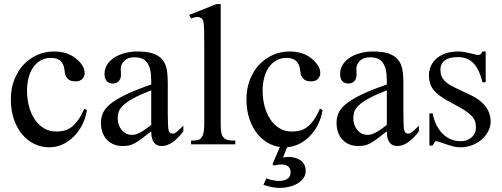

<svg xmlns="http://www.w3.org/2000/svg" viewBox="-20 -715 2485 951"><path d="M410.6 -169.9Q404.3 -129.4 386.7 -95.5Q369.1 -61.5 344 -37.1Q318.8 -12.7 288.1 1Q257.3 14.6 224.1 14.6Q184.6 14.6 149.9 -2.2Q115.2 -19 89.4 -50Q63.5 -81.1 48.6 -125Q33.7 -168.9 33.7 -223.1Q33.7 -276.4 50.8 -320.1Q67.9 -363.8 96.9 -394.8Q126 -425.8 164.8 -442.9Q203.6 -460 247.1 -460Q314 -460 356 -425.3Q377 -408.2 388.2 -390.1Q399.4 -372.1 399.4 -353.5Q399.4 -336.4 387.9 -324.2Q376.5 -312 353.5 -312Q346.2 -312 337.4 -313.5Q328.6 -314.9 320.6 -320.6Q312.5 -326.2 306.6 -337.6Q300.8 -349.1 299.3 -369.1Q296.9 -395.5 281 -411.9Q265.1 -428.2 231.4 -428.2Q203.6 -428.2 181.6 -415.8Q159.7 -403.3 144.5 -381.6Q129.4 -359.9 121.6 -330.1Q113.8 -300.3 113.8 -265.6Q113.8 -226.1 123.3 -189.5Q132.8 -152.8 151.4 -124.8Q169.9 -96.7 196.8 -80.1Q223.6 -63.5 258.8 -63.5Q279.3 -63.5 298.1 -68.1Q316.9 -72.8 334 -85.4Q351.1 -98.1 366.9 -120.4Q382.8 -142.6 397.5 -177.2Z M888.2 -64.5Q833 8.3 781.2 8.3Q770.5 8.3 761 4.9Q751.5 1.5 744.4 -6.8Q737.3 -15.1 733.2 -29.1Q729 -43 729 -64.5Q699.7 -41.5 680.4 -27.1Q661.1 -12.7 646.2 -4.9Q631.3 2.9 617.9 5.6Q604.5 8.3 586.9 8.3Q563 8.3 543.5 0.2Q523.9 -7.8 509.8 -22.7Q495.6 -37.6 487.8 -58.8Q480 -80.1 480 -106Q480 -130.9 489 -153.3Q498 -175.8 524.9 -198.5Q551.8 -221.2 600.6 -245.1Q649.4 -269 729 -296.4V-314.9Q729 -347.2 723.9 -369.1Q718.8 -391.1 708.5 -405Q698.2 -418.9 682.6 -425Q667 -431.2 645.5 -431.2Q614.7 -431.2 597.2 -415.3Q579.6 -399.4 578.1 -376.5L579.1 -347.2Q580.1 -326.2 568.6 -313.7Q557.1 -301.3 538.6 -301.3Q519 -301.3 508.3 -313.7Q497.6 -326.2 497.6 -348.1Q497.6 -374.5 511 -395.3Q524.4 -416 547.1 -430.4Q569.8 -444.8 599.4 -452.4Q628.9 -460 661.1 -460Q709.5 -460 739 -449.5Q768.6 -439 784.7 -419.2Q800.8 -399.4 805.9 -371.1Q811 -342.8 811 -307.6V-155.3Q811 -124 812 -104Q813 -84 813.5 -77.1Q815.9 -64 820.8 -58.6Q825.7 -53.2 835 -53.2Q839.4 -53.2 843.3 -54.4Q847.2 -55.7 852.5 -59.6Q857.9 -63.5 866.2 -71.3Q874.5 -79.1 888.2 -92.8ZM729 -267.6Q672.4 -245.6 639.4 -227.3Q606.4 -209 589.4 -192.4Q572.3 -175.8 567.6 -160.4Q563 -145 563 -128.9Q563 -111.3 568.4 -96.7Q573.7 -82 582.8 -71Q591.8 -60.1 604.2 -53.7Q616.7 -47.4 630.9 -46.9Q649.9 -45.9 674.1 -58.6Q698.2 -71.3 729 -96.2Z M926.3 0V-18.6Q948.7 -18.6 959.5 -21Q970.2 -23.4 978 -33.7Q981 -37.6 983.4 -42.7Q985.8 -47.9 987.8 -55.7Q989.7 -63.5 990.7 -74.5Q991.7 -85.4 991.7 -101.1V-506.8Q991.7 -544.9 991 -566.9Q990.2 -588.9 988.5 -600.6Q986.8 -612.3 984.4 -616.7Q981.9 -621.1 978 -624.5Q973.6 -627.4 968.8 -629.2Q963.9 -630.9 958 -630.9Q952.1 -630.9 944.3 -629.2Q936.5 -627.4 926.3 -623.5L917.5 -641.1L1052.2 -694.8H1073.2V-101.1Q1073.2 -86.4 1074 -75.9Q1074.7 -65.4 1076.2 -57.9Q1077.6 -50.3 1080.1 -45.2Q1082.5 -40 1085.9 -35.6Q1089.4 -31.2 1093.8 -28.1Q1098.1 -24.9 1104.7 -22.7Q1111.3 -20.5 1121.3 -19.5Q1131.3 -18.6 1145.5 -18.6V0Z M1494.1 131.8Q1494.1 151.9 1482.9 167.5Q1471.7 183.1 1453.6 193.8Q1435.5 204.6 1412.4 210.2Q1389.2 215.8 1365.7 215.8Q1345.2 215.8 1324.2 211.2Q1303.2 206.5 1284.7 200.2L1299.3 168.5Q1305.7 170.9 1313.7 173.3Q1321.8 175.8 1330.3 177.5Q1338.9 179.2 1346.7 180.2Q1354.5 181.2 1360.8 181.2Q1388.7 181.2 1404.1 170.4Q1419.4 159.7 1419.4 138.7Q1419.4 121.6 1409.4 111.6Q1399.4 101.6 1382.8 100.1Q1371.1 99.1 1359.4 100.6Q1347.7 102.1 1337.9 105L1329.6 99.1L1366.2 12.7Q1340.3 9.3 1316.9 -2Q1282.2 -19 1256.3 -50Q1230.5 -81.1 1215.6 -125Q1200.7 -168.9 1200.7 -223.1Q1200.7 -276.4 1217.8 -320.1Q1234.9 -363.8 1263.9 -394.8Q1293 -425.8 1331.8 -442.9Q1370.6 -460 1414.1 -460Q1481 -460 1522.9 -425.3Q1543.9 -408.2 1555.2 -390.1Q1566.4 -372.1 1566.4 -353.5Q1566.4 -336.4 1554.9 -324.2Q1543.5 -312 1520.5 -312Q1513.2 -312 1504.4 -313.5Q1495.6 -314.9 1487.5 -320.6Q1479.5 -326.2 1473.6 -337.6Q1467.8 -349.1 1466.3 -369.1Q1463.9 -395.5 1448 -411.9Q1432.1 -428.2 1398.4 -428.2Q1370.6 -428.2 1348.6 -415.8Q1326.7 -403.3 1311.5 -381.6Q1296.4 -359.9 1288.6 -330.1Q1280.8 -300.3 1280.8 -265.6Q1280.8 -226.1 1290.3 -189.5Q1299.8 -152.8 1318.4 -124.8Q1336.9 -96.7 1363.8 -80.1Q1390.6 -63.5 1425.8 -63.5Q1446.3 -63.5 1465.1 -68.1Q1483.9 -72.8 1501 -85.4Q1518.1 -98.1 1533.9 -120.4Q1549.8 -142.6 1564.5 -177.2L1577.6 -169.9Q1571.3 -129.4 1553.7 -95.5Q1536.1 -61.5 1511 -37.1Q1485.8 -12.7 1455.1 1Q1429.2 12.2 1401.9 14.2L1381.8 65.4Q1395 62.5 1410.6 62.5Q1426.8 62.5 1441.9 66.7Q1457 70.8 1468.5 79.1Q1480 87.4 1487.1 100.6Q1494.1 113.8 1494.1 131.8Z M2055.2 -64.5Q2000 8.3 1948.2 8.3Q1937.5 8.3 1928 4.9Q1918.5 1.5 1911.4 -6.8Q1904.3 -15.1 1900.1 -29.1Q1896 -43 1896 -64.5Q1866.7 -41.5 1847.4 -27.1Q1828.1 -12.7 1813.2 -4.9Q1798.3 2.9 1784.9 5.6Q1771.5 8.3 1753.9 8.3Q1730 8.3 1710.4 0.2Q1690.9 -7.8 1676.8 -22.7Q1662.6 -37.6 1654.8 -58.8Q1647 -80.1 1647 -106Q1647 -130.9 1656 -153.3Q1665 -175.8 1691.9 -198.5Q1718.8 -221.2 1767.6 -245.1Q1816.4 -269 1896 -296.4V-314.9Q1896 -347.2 1890.9 -369.1Q1885.7 -391.1 1875.5 -405Q1865.2 -418.9 1849.6 -425Q1834 -431.2 1812.5 -431.2Q1781.7 -431.2 1764.2 -415.3Q1746.6 -399.4 1745.1 -376.5L1746.1 -347.2Q1747.1 -326.2 1735.6 -313.7Q1724.1 -301.3 1705.6 -301.3Q1686 -301.3 1675.3 -313.7Q1664.6 -326.2 1664.6 -348.1Q1664.6 -374.5 1678 -395.3Q1691.4 -416 1714.1 -430.4Q1736.8 -444.8 1766.4 -452.4Q1795.9 -460 1828.1 -460Q1876.5 -460 1906 -449.5Q1935.5 -439 1951.7 -419.2Q1967.8 -399.4 1972.9 -371.1Q1978 -342.8 1978 -307.6V-155.3Q1978 -124 1979 -104Q1980 -84 1980.5 -77.1Q1982.9 -64 1987.8 -58.6Q1992.7 -53.2 2002 -53.2Q2006.3 -53.2 2010.3 -54.4Q2014.2 -55.7 2019.5 -59.6Q2024.9 -63.5 2033.2 -71.3Q2041.5 -79.1 2055.2 -92.8ZM1896 -267.6Q1839.4 -245.6 1806.4 -227.3Q1773.4 -209 1756.3 -192.4Q1739.3 -175.8 1734.6 -160.4Q1730 -145 1730 -128.9Q1730 -111.3 1735.4 -96.7Q1740.7 -82 1749.8 -71Q1758.8 -60.1 1771.2 -53.7Q1783.7 -47.4 1797.9 -46.9Q1816.9 -45.9 1841.1 -58.6Q1865.2 -71.3 1896 -96.2Z M2410.2 -112.8Q2410.2 -87.4 2397.9 -64.2Q2385.7 -41 2365.2 -23.4Q2344.7 -5.9 2317.6 4.4Q2290.5 14.6 2260.7 14.6Q2242.7 14.6 2225.8 10.5Q2209 6.3 2193.6 1Q2178.2 -4.4 2164.8 -9.3Q2151.4 -14.2 2140.1 -15.6Q2134.8 -15.6 2130.4 -7.8Q2126 0 2123 6.3H2106.9V-153.3H2123Q2129.4 -119.1 2142.8 -93.5Q2156.2 -67.9 2174.6 -50.5Q2192.9 -33.2 2214.8 -24.4Q2236.8 -15.6 2260.7 -15.6Q2278.8 -15.6 2293 -21Q2307.1 -26.4 2316.9 -35.4Q2326.7 -44.4 2332 -56.4Q2337.4 -68.4 2337.4 -81.5Q2337.9 -98.1 2333.7 -112.1Q2329.6 -126 2317.4 -139.4Q2305.2 -152.8 2283 -167.7Q2260.7 -182.6 2224.1 -201.2Q2188.5 -219.7 2165.3 -235.8Q2142.1 -252 2128.7 -268.6Q2115.2 -285.2 2109.9 -302.7Q2104.5 -320.3 2104.5 -340.8Q2104.5 -365.7 2114 -387.5Q2123.5 -409.2 2142.1 -425.3Q2160.6 -441.4 2187.7 -450.7Q2214.8 -460 2250 -460Q2265.1 -460 2280 -457.3Q2294.9 -454.6 2308.1 -451.4Q2321.3 -448.2 2331.5 -445.6Q2341.8 -442.9 2347.7 -442.9Q2354.5 -442.9 2359.1 -445.6Q2363.8 -448.2 2369.6 -460H2385.7V-307.6H2369.6Q2360.8 -343.8 2348.6 -367.7Q2336.4 -391.6 2321.3 -405.8Q2306.2 -419.9 2287.8 -426Q2269.5 -432.1 2248.5 -432.1Q2203.6 -432.1 2182.9 -415.8Q2162.1 -399.4 2161.6 -373.5Q2161.1 -360.4 2163.8 -347.9Q2166.5 -335.4 2174.6 -324Q2182.6 -312.5 2197 -301.8Q2211.4 -291 2234.9 -280.3L2307.1 -246.1Q2357.9 -222.7 2384 -189Q2410.2 -155.3 2410.2 -112.8Z"/></svg>

Font: Doulos SIL
Style: Regular
Weight: 400
Designer: Walt Agee, Victor Gaultney, Peter Martin, Debbi Hosken
Foundry: SIL International
Version: Version 4.110; 2011; Maintenance release